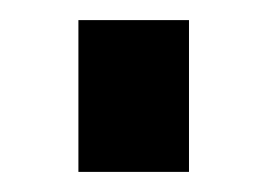

<svg xmlns="http://www.w3.org/2000/svg" viewBox="-20 -413 265 191"><path d="M58 -242V-393H168V-242Z"/></svg>

Font: Oxford Sans
Style: Bold
Weight: 700
Designer: Matt McInerney, Pablo Impallari, Rodrigo Fuenzalida
Foundry: Matt McInerney, Pablo Impallari, Rodrigo Fuenzalida
Version: Version 3.000g; ttfautohint (v1.5) -l 8 -r 28 -G 28 -x 14 -D